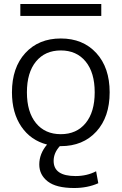

<svg xmlns="http://www.w3.org/2000/svg" viewBox="-20 -723 610 963"><path d="M82 -643V-703H488V-643ZM40 -260Q40 -384 107 -457Q174 -530 285 -530Q396 -530 463 -457Q530 -384 530 -260Q530 -136 463 -63Q396 10 285 10H280Q249 44 249 84Q249 160 359 160Q416 160 462 136L473 196Q419 220 352 220Q262 220 219.5 187Q177 154 177 102Q177 48 216 2Q134 -19 87 -88Q40 -157 40 -260ZM160.5 -105.5Q206 -50 285 -50Q364 -50 409.5 -105.5Q455 -161 455 -260Q455 -359 409.5 -414.5Q364 -470 285 -470Q206 -470 160.5 -414.5Q115 -359 115 -260Q115 -161 160.5 -105.5Z"/></svg>

Font: M PLUS 1p
Style: Regular
Weight: 400
Version: Version 1.062